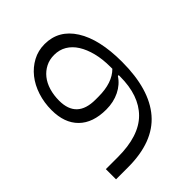

<svg xmlns="http://www.w3.org/2000/svg" viewBox="-181 -476 813 813"><g transform="rotate(-45 225.5 -69.5)"><path d="M36 179H108Q235 179 295.5 118.5Q356 58 356 -56V-64H351Q331 -33 295.5 -15.5Q260 2 216 2Q136 2 93 -40.5Q50 -83 50 -160Q50 -205 63 -245Q76 -285 99.5 -314.5Q123 -344 155.5 -361.5Q188 -379 227 -379Q311 -379 358.5 -304Q406 -229 406 -94Q406 71 333 155.5Q260 240 108 240H36ZM231 -60Q314 -60 356 -102V-114Q356 -160 346.5 -197.5Q337 -235 320 -262Q303 -289 278.5 -303.5Q254 -318 223 -318Q195 -318 172.5 -306.5Q150 -295 134 -275Q118 -255 109.5 -227Q101 -199 101 -166Q101 -60 213 -60Z"/></g></svg>

Font: IBM Plex Sans Arabic Light
Style: Regular
Weight: 300
Designer: Mike Abbink, Paul van der Laan, Pieter van Rosmalen, Wael Morcos, Khajak Apelian
Foundry: Bold Monday
Version: Version 1.2